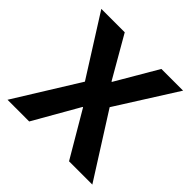

<svg xmlns="http://www.w3.org/2000/svg" viewBox="-177 -862 1026 1026"><g transform="rotate(45 336.5 -349.0)"><path d="M657 0H481L330 -257H327L180 0H16L240 -361L27 -698H204L340 -462H343L481 -698H645L430 -358Z"/></g></svg>

Font: IBM Plex Thai
Style: Bold
Weight: 700
Designer: Mike Abbink, Paul van der Laan, Pieter van Rosmalen, Ben Mitchell, Mark Frömberg
Foundry: Bold Monday
Version: Version 1.0